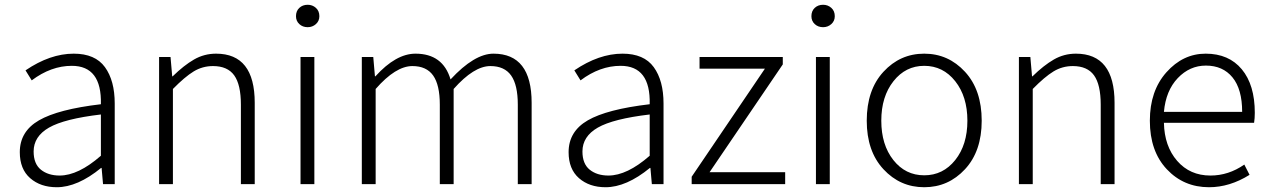

<svg xmlns="http://www.w3.org/2000/svg" viewBox="-20 -772 5323 805"><path d="M218 13Q150 13 106.5 -25Q63 -63 63 -134Q63 -221 143.5 -267.5Q224 -314 403 -335Q407 -496 281 -496Q194 -496 113 -435L87 -477Q190 -547 289 -547Q379 -547 420 -490.5Q461 -434 461 -338V0H412L406 -68H404Q305 13 218 13ZM230 -36Q308 -36 403 -119V-292Q250 -274 185.5 -237Q121 -200 121 -137Q121 -85 151.5 -60.5Q182 -36 230 -36Z M647 0V-533H695L702 -452H704Q751 -498 793.5 -522.5Q836 -547 886 -547Q1048 -547 1048 -341V0H990V-333Q990 -417 962 -456Q934 -495 873 -495Q829 -495 792 -472.5Q755 -450 705 -399V0Z M1240 0V-533H1298V0ZM1270 -658Q1249 -658 1235 -671Q1221 -684 1221 -704Q1221 -726 1235 -739Q1249 -752 1270 -752Q1290 -752 1304.5 -739Q1319 -726 1319 -704Q1319 -684 1304.5 -671Q1290 -658 1270 -658Z M1497 0V-533H1545L1552 -452H1554Q1640 -547 1722 -547Q1837 -547 1869 -439Q1969 -547 2049 -547Q2209 -547 2209 -341V0H2151V-333Q2151 -416 2123 -455.5Q2095 -495 2036 -495Q1967 -495 1882 -399V0H1824V-333Q1824 -416 1796 -455.5Q1768 -495 1709 -495Q1639 -495 1555 -399V0Z M2519 13Q2451 13 2407.5 -25Q2364 -63 2364 -134Q2364 -221 2444.5 -267.5Q2525 -314 2704 -335Q2708 -496 2582 -496Q2495 -496 2414 -435L2388 -477Q2491 -547 2590 -547Q2680 -547 2721 -490.5Q2762 -434 2762 -338V0H2713L2707 -68H2705Q2606 13 2519 13ZM2531 -36Q2609 -36 2704 -119V-292Q2551 -274 2486.5 -237Q2422 -200 2422 -137Q2422 -85 2452.5 -60.5Q2483 -36 2531 -36Z M2880 0V-31L3187 -484H2913V-533H3262V-502L2955 -50H3272V0Z M3401 0V-533H3459V0ZM3431 -658Q3410 -658 3396 -671Q3382 -684 3382 -704Q3382 -726 3396 -739Q3410 -752 3431 -752Q3451 -752 3465.5 -739Q3480 -726 3480 -704Q3480 -684 3465.5 -671Q3451 -658 3431 -658Z M3614 -266Q3614 -395 3684 -471Q3754 -547 3855 -547Q3956 -547 4026 -471Q4096 -395 4096 -266Q4096 -138 4026 -62.5Q3956 13 3855 13Q3754 13 3684 -62.5Q3614 -138 3614 -266ZM3855 -496Q3777 -496 3726 -431.5Q3675 -367 3675 -266Q3675 -165 3725.5 -101Q3776 -37 3855 -37Q3934 -37 3985 -101Q4036 -165 4036 -266Q4036 -367 3985 -431.5Q3934 -496 3855 -496Z M4252 0V-533H4300L4307 -452H4309Q4356 -498 4398.5 -522.5Q4441 -547 4491 -547Q4653 -547 4653 -341V0H4595V-333Q4595 -417 4567 -456Q4539 -495 4478 -495Q4434 -495 4397 -472.5Q4360 -450 4310 -399V0Z M5049 13Q4943 13 4872 -62.5Q4801 -138 4801 -266Q4801 -391 4870.5 -469Q4940 -547 5035 -547Q5132 -547 5186.5 -481.5Q5241 -416 5241 -299Q5241 -276 5238 -257H4860Q4862 -159 4915.5 -97.5Q4969 -36 5055 -36Q5131 -36 5197 -82L5219 -39Q5136 13 5049 13ZM4860 -303H5188Q5188 -398 5147.5 -447.5Q5107 -497 5036 -497Q4968 -497 4918 -444.5Q4868 -392 4860 -303Z"/></svg>

Font: Noto Sans Korean Light
Style: Regular
Weight: 300
Designer: Ryoko NISHIZUKA  (kana & ideographs); Paul D. Hunt (Latin, Greek & Cyrillic); Wenlong ZHANG  (bopomofo); Sandoll Communi
Foundry: Adobe Systems Incorporated
Version: Version 1.000;PS 1;hotconv 1.0.78;makeotf.lib2.5.61930